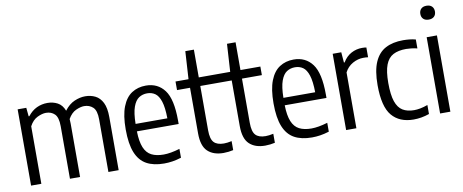

<svg xmlns="http://www.w3.org/2000/svg" viewBox="-66 -1047 3243 1345"><g transform="rotate(-10 1555.0 -375.0)"><path d="M64 0V-542.5H125.5L131.5 -481H136.5Q164.5 -517 200.2 -533.8Q236 -550.5 276.5 -550.5Q316 -550.5 348.2 -533.5Q380.5 -516.5 397 -474Q429 -516.5 468.5 -533.5Q508 -550.5 545 -550.5Q584.5 -550.5 616.8 -534.5Q649 -518.5 668 -480.8Q687 -443 687 -377V0H614V-374Q614 -437 588.8 -460.5Q563.5 -484 526 -484Q501 -484 467.8 -469Q434.5 -454 411 -412.5Q412.5 -397 412.5 -380V0H340.5V-374Q340.5 -437 316.2 -460.5Q292 -484 254.5 -484Q227.5 -484 193.2 -467.5Q159 -451 137 -409V0Z M1009.5 9.5Q934.5 9.5 884.8 -18Q835 -45.5 810 -107.2Q785 -169 785 -272Q785 -372 809 -433.2Q833 -494.5 876.2 -522.5Q919.5 -550.5 976.5 -550.5Q1061 -550.5 1109 -486.5Q1157 -422.5 1157 -270.5V-245.5H860Q861.5 -172.5 879 -130.2Q896.5 -88 930.8 -70.5Q965 -53 1017 -53Q1065.5 -53 1132 -73V-10Q1098 0.5 1068.5 5Q1039 9.5 1009.5 9.5ZM976.5 -495.5Q943.5 -495.5 917.8 -478.8Q892 -462 876.5 -419.2Q861 -376.5 860 -298.5H1086Q1085 -376.5 1071 -419.2Q1057 -462 1032.8 -478.8Q1008.5 -495.5 976.5 -495.5Z M1432 9Q1360.5 9 1320 -29.2Q1279.5 -67.5 1279.5 -157V-481.5H1187V-542.5H1279.5L1291.5 -740H1352.5V-542.5H1494V-481.5H1352.5V-167Q1352.5 -104 1375.2 -80Q1398 -56 1446 -56Q1470 -56 1501.5 -63V1Q1486.5 4.5 1467.8 6.8Q1449 9 1432 9Z M1728.5 9Q1657 9 1616.5 -29.2Q1576 -67.5 1576 -157V-481.5H1483.5V-542.5H1576L1588 -740H1649V-542.5H1790.5V-481.5H1649V-167Q1649 -104 1671.8 -80Q1694.5 -56 1742.5 -56Q1766.5 -56 1798 -63V1Q1783 4.5 1764.2 6.8Q1745.5 9 1728.5 9Z M2061 9.5Q1986 9.5 1936.2 -18Q1886.5 -45.5 1861.5 -107.2Q1836.5 -169 1836.5 -272Q1836.5 -372 1860.5 -433.2Q1884.5 -494.5 1927.8 -522.5Q1971 -550.5 2028 -550.5Q2112.5 -550.5 2160.5 -486.5Q2208.5 -422.5 2208.5 -270.5V-245.5H1911.5Q1913 -172.5 1930.5 -130.2Q1948 -88 1982.2 -70.5Q2016.5 -53 2068.5 -53Q2117 -53 2183.5 -73V-10Q2149.5 0.5 2120 5Q2090.5 9.5 2061 9.5ZM2028 -495.5Q1995 -495.5 1969.2 -478.8Q1943.5 -462 1928 -419.2Q1912.5 -376.5 1911.5 -298.5H2137.5Q2136.5 -376.5 2122.5 -419.2Q2108.5 -462 2084.2 -478.8Q2060 -495.5 2028 -495.5Z M2305 0V-542.5H2366L2372 -468.5H2377Q2401 -509 2437.2 -528.2Q2473.5 -547.5 2514.5 -547.5Q2524 -547.5 2531.8 -546.8Q2539.5 -546 2545 -545V-475.5Q2536 -477 2528.2 -477.2Q2520.5 -477.5 2510.5 -477.5Q2472 -477.5 2435 -456.8Q2398 -436 2378 -397V0Z M2784.5 9.5Q2684.5 9.5 2630.5 -54.2Q2576.5 -118 2576.5 -271Q2576.5 -374 2603.5 -435.2Q2630.5 -496.5 2681.8 -523.5Q2733 -550.5 2806.5 -550.5Q2828 -550.5 2851 -548.2Q2874 -546 2896 -540V-476.5Q2874 -482 2852.8 -484.2Q2831.5 -486.5 2817 -486.5Q2761 -486.5 2724.8 -467.5Q2688.5 -448.5 2670.8 -402Q2653 -355.5 2653 -273Q2653 -189 2669.2 -141.5Q2685.5 -94 2718 -74.2Q2750.5 -54.5 2798.5 -54.5Q2819 -54.5 2843 -59Q2867 -63.5 2896 -74V-10Q2867.5 0 2839.5 4.8Q2811.5 9.5 2784.5 9.5Z M2973.5 0V-542.5H3046.5V0ZM3010 -661.5Q2985 -661.5 2971.5 -674.8Q2958 -688 2958 -710.5Q2958 -733 2971.5 -746.5Q2985 -760 3010 -760Q3035 -760 3048.5 -746.5Q3062 -733 3062 -710.5Q3062 -688 3048.5 -674.8Q3035 -661.5 3010 -661.5Z"/></g></svg>

Font: Encode Sans Condensed
Style: Regular
Weight: 400
Width: 3
Designer: Multiple Designers
Foundry: Impallari Type
Version: Version 3.000; ttfautohint (v1.8.3) -l 8 -r 50 -G 200 -x 14 